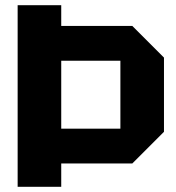

<svg xmlns="http://www.w3.org/2000/svg" viewBox="-20 -720 680 740"><path d="M48 0V-700H216V-620H490L612 -498V-212L490 -90H216V0ZM216 -224H444V-486H216Z"/></svg>

Font: Tektur
Style: Bold
Weight: 700
Designer: Adam Jagosz
Foundry: Adam Jagosz
Version: Version 1.005;gftools[0.9.30]